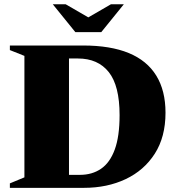

<svg xmlns="http://www.w3.org/2000/svg" viewBox="-20 -904 849 924"><path d="M555.5 -350Q555.5 -491.5 503.5 -557Q451.5 -622.5 355 -622.5H217L197 -685H380.5Q511.5 -685 599.5 -648.8Q687.5 -612.5 732 -540.2Q776.5 -468 776.5 -361.5Q776.5 -245 725 -164.5Q673.5 -84 584.8 -42Q496 0 384 0H197L217 -62.5H364.5Q423.5 -62.5 466.2 -91.8Q509 -121 532.2 -184.2Q555.5 -247.5 555.5 -350ZM27.5 0V-21.5L97.5 -50.5V-635L27.5 -663V-685H312V0ZM425.5 -808.5H384.5L514 -883.5H576L467.5 -749.5H342.5L234 -883.5H296Z"/></svg>

Font: Newsreader 36pt ExtraBold
Style: Regular
Weight: 800
Designer: Hugues Gentile
Foundry: Production Type
Version: Version 1.003